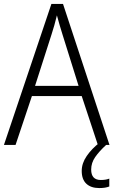

<svg xmlns="http://www.w3.org/2000/svg" viewBox="-20 -736 577 975"><path d="M477 0 395 -248H142L59 0H0L241 -716H300L536 0ZM297 -562Q291 -581 283 -608Q275 -635 269 -658Q263 -633 256 -608Q249 -583 242 -562L158 -300H379ZM443 125Q443 178 492 178Q506 178 517 176Q528 174 535 171V211Q525 215 512.5 217Q500 219 484 219Q442 219 418.5 197Q395 175 395 132Q395 93 420.5 56Q446 19 486 -12L519 0Q484 32 463.5 61.5Q443 91 443 125Z"/></svg>

Font: Noto Sans Sinhala UI SemiCondensed Light
Style: Regular
Weight: 300
Width: 4
Designer: Jelle Bosma - Monotype Design Team
Foundry: Monotype Imaging Inc.
Version: Version 2.006; ttfautohint (v1.8.4.7-5d5b)